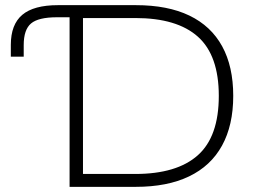

<svg xmlns="http://www.w3.org/2000/svg" viewBox="-20 -725 1017 745"><path d="M250 0V-658H201Q129 -658 100.5 -634Q72 -610 72 -550V-505H22V-551Q22 -630 66.5 -667.5Q111 -705 205 -705H507Q631 -705 715 -664.5Q799 -624 842 -545.5Q885 -467 885 -353Q885 -239 841.5 -160Q798 -81 713.5 -40.5Q629 0 507 0ZM302 -50H505Q666 -50 747.5 -122.5Q829 -195 829 -353Q829 -510 748 -582.5Q667 -655 505 -655H302Z"/></svg>

Font: Nunito Sans 7pt SemiExpanded ExtraLight
Style: Regular
Weight: 250
Width: 6
Designer: Vernon Adams
Foundry: Vernon Adams
Version: Version 3.101;gftools[0.9.27]